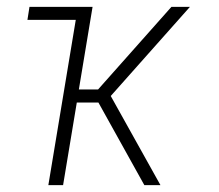

<svg xmlns="http://www.w3.org/2000/svg" viewBox="-20 -540 640 560"><path d="M401 0 267 -241H204L164 0H121L201 -482H60L66 -520H250L210 -279H266L480 -520H534L303 -260L448 0Z"/></svg>

Font: Iosevka Aile Extralight
Style: Italic
Weight: 200
Italic angle: -9°
Designer: Belleve Invis
Foundry: Belleve Invis
Version: Version 31.1.0; ttfautohint (v1.8.4)